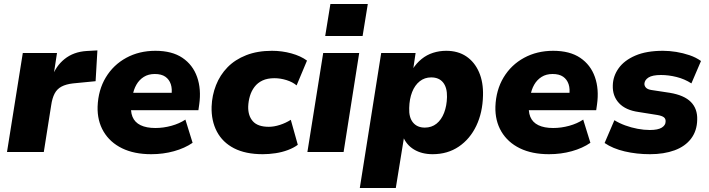

<svg xmlns="http://www.w3.org/2000/svg" viewBox="-20 -760 3545 960"><path d="M15 0 94 -495H265L246 -371H239Q258 -429 303 -465Q348 -501 413 -505L467 -508L458 -354L345 -343Q310 -339 287.5 -327Q265 -315 253 -292Q241 -269 236 -234L199 0Z M736 11Q651 11 590.5 -18.5Q530 -48 498 -102Q466 -156 468 -227Q471 -310 509 -373Q547 -436 611.5 -471Q676 -506 757 -506Q840 -506 892 -471Q944 -436 965.5 -375Q987 -314 976 -237L972 -209H613L626 -296H852L837 -283Q842 -315 834 -339Q826 -363 806.5 -376.5Q787 -390 754 -390Q722 -390 699 -375.5Q676 -361 662 -336.5Q648 -312 643 -281L637 -245Q631 -204 642.5 -176Q654 -148 683 -134Q712 -120 757 -120Q797 -120 837 -131Q877 -142 907 -162L943 -46Q904 -19 850 -4Q796 11 736 11Z M1294 11Q1208 11 1150.5 -18.5Q1093 -48 1064.5 -102Q1036 -156 1038 -227Q1040 -283 1060 -334Q1080 -385 1117.5 -423.5Q1155 -462 1211 -484Q1267 -506 1340 -506Q1390 -506 1437 -493Q1484 -480 1515 -457L1463 -333Q1443 -350 1412.5 -359.5Q1382 -369 1352 -369Q1317 -369 1292.5 -357.5Q1268 -346 1252.5 -325.5Q1237 -305 1229.5 -279.5Q1222 -254 1221 -227Q1220 -181 1244.5 -153.5Q1269 -126 1324 -126Q1350 -126 1379.5 -135.5Q1409 -145 1434 -161L1469 -36Q1449 -21 1420 -10Q1391 1 1358 6Q1325 11 1294 11Z M1606 -580 1632 -740H1819L1793 -580ZM1517 0 1596 -495H1776L1698 0Z M1779 180 1886 -495H2058L2046 -414H2043Q2062 -444 2088 -465Q2114 -486 2145.5 -496Q2177 -506 2211 -506Q2270 -506 2311.5 -478Q2353 -450 2375 -399.5Q2397 -349 2395 -282Q2393 -197 2361.5 -131Q2330 -65 2274 -27Q2218 11 2143 11Q2089 11 2050 -12.5Q2011 -36 1994 -80L2001 -79L1959 180ZM2104 -122Q2138 -122 2162.5 -141.5Q2187 -161 2200.5 -196Q2214 -231 2215 -275Q2216 -322 2195.5 -347.5Q2175 -373 2136 -373Q2103 -373 2078.5 -353.5Q2054 -334 2040.5 -299.5Q2027 -265 2026 -220Q2024 -173 2045 -147.5Q2066 -122 2104 -122Z M2725 11Q2640 11 2579.5 -18.5Q2519 -48 2487 -102Q2455 -156 2457 -227Q2460 -310 2498 -373Q2536 -436 2600.5 -471Q2665 -506 2746 -506Q2829 -506 2881 -471Q2933 -436 2954.5 -375Q2976 -314 2965 -237L2961 -209H2602L2615 -296H2841L2826 -283Q2831 -315 2823 -339Q2815 -363 2795.5 -376.5Q2776 -390 2743 -390Q2711 -390 2688 -375.5Q2665 -361 2651 -336.5Q2637 -312 2632 -281L2626 -245Q2620 -204 2631.5 -176Q2643 -148 2672 -134Q2701 -120 2746 -120Q2786 -120 2826 -131Q2866 -142 2896 -162L2932 -46Q2893 -19 2839 -4Q2785 11 2725 11Z M3230 11Q3163 11 3103.5 -3Q3044 -17 3003 -45L3052 -159Q3076 -144 3106 -133Q3136 -122 3168 -116Q3200 -110 3229 -110Q3270 -110 3289 -122Q3308 -134 3308 -152Q3309 -166 3299.5 -173.5Q3290 -181 3267 -185L3173 -200Q3108 -209 3075 -244.5Q3042 -280 3044 -333Q3045 -379 3073 -418.5Q3101 -458 3156.5 -482Q3212 -506 3295 -506Q3327 -506 3361 -500.5Q3395 -495 3427.5 -484Q3460 -473 3485 -455L3437 -343Q3403 -365 3363 -375Q3323 -385 3285 -385Q3242 -385 3222.5 -372.5Q3203 -360 3202 -341Q3202 -330 3210 -321.5Q3218 -313 3237 -310L3329 -296Q3401 -284 3434.5 -250Q3468 -216 3466 -161Q3465 -106 3435.5 -67Q3406 -28 3353 -8.5Q3300 11 3230 11Z"/></svg>

Font: Nunito Sans 11pt Black
Style: Italic
Weight: 900
Italic angle: -9°
Version: Version 3.101;gftools[0.9.27]